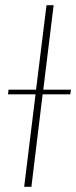

<svg xmlns="http://www.w3.org/2000/svg" viewBox="-20 -723 294 743"><path d="M13 -376H119.5L160 -703H187.5L147.5 -376H254.5L252 -358H145L101.5 0H73.5L117.5 -358H11Z"/></svg>

Font: Lato Thin
Style: Italic
Weight: 200
Italic angle: -7°
Designer: Lukasz Dziedzic
Foundry: tyPoland Lukasz Dziedzic
Version: Version 2.007; 2014-02-27